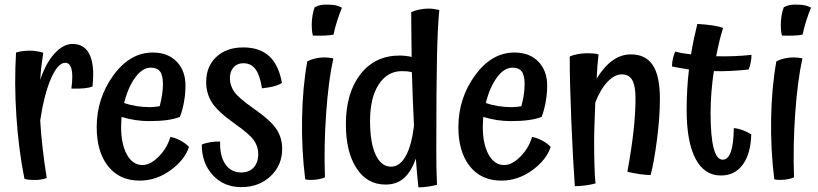

<svg xmlns="http://www.w3.org/2000/svg" viewBox="-20 -764 3517 826"><path d="M153 -246Q156 -191 163 -129.5Q170 -68 181 2Q167 7 151.5 9Q136 11 120 10Q110 10 102 9Q94 8 85 5Q60 -121 50.5 -263.5Q41 -406 49 -538Q61 -542 76 -544Q91 -546 109 -546Q122 -546 136 -544Q150 -542 166 -537Q162 -510 158.5 -481.5Q155 -453 153 -420Q176 -491 214 -533Q252 -575 292 -575Q336 -575 358.5 -541.5Q381 -508 381 -442Q381 -431 380 -418Q379 -405 378 -392Q363 -386 340.5 -384Q318 -382 287 -383Q289 -397 290 -409Q291 -421 291 -433Q291 -463 283.5 -478.5Q276 -494 261 -494Q229 -494 199.5 -426.5Q170 -359 153 -246Z M514 -321Q539 -312 568 -307.5Q597 -303 626 -303Q635 -303 648 -304.5Q661 -306 667 -307Q674 -334 677.5 -357.5Q681 -381 681 -401Q681 -440 668.5 -456.5Q656 -473 629 -473Q593 -473 562 -431Q531 -389 514 -321ZM713 -175Q734 -171 756 -159.5Q778 -148 793 -132Q775 -76 713.5 -31.5Q652 13 581 13Q494 13 445 -49Q396 -111 396 -217Q396 -341 467.5 -439.5Q539 -538 637 -538Q702 -538 740 -499Q778 -460 778 -395Q778 -361 771.5 -325Q765 -289 754 -261Q731 -252 698.5 -247.5Q666 -243 620 -243Q592 -243 562 -247.5Q532 -252 503 -261Q502 -241 501.5 -233Q501 -225 501 -218Q501 -144 526 -99Q551 -54 593 -54Q627 -54 663 -90.5Q699 -127 713 -175Z M1070 -298Q1146 -245 1170 -207.5Q1194 -170 1194 -124Q1194 -53 1144 -6Q1094 41 1018 41Q943 41 895.5 -10.5Q848 -62 848 -142Q864 -149 886 -152.5Q908 -156 927 -155Q925 -93 949.5 -57.5Q974 -22 1018 -22Q1052 -22 1071.5 -43.5Q1091 -65 1091 -102Q1091 -133 1072.5 -160Q1054 -187 991 -231Q915 -285 891 -324Q867 -363 867 -411Q867 -478 910.5 -519Q954 -560 1027 -560Q1097 -560 1138 -522.5Q1179 -485 1193 -407Q1176 -397 1155.5 -392Q1135 -387 1107 -384Q1098 -441 1079 -466.5Q1060 -492 1027 -492Q1001 -492 985 -474.5Q969 -457 969 -427Q969 -396 988 -369Q1007 -342 1070 -298Z M1394 -744Q1411 -744 1425 -741Q1439 -738 1451 -731Q1441 -707 1430.5 -674.5Q1420 -642 1415 -615Q1400 -612 1378 -611Q1356 -610 1326 -611Q1323 -623 1322 -634Q1321 -645 1321 -656Q1321 -676 1324.5 -697.5Q1328 -719 1334 -733Q1347 -740 1361 -742.5Q1375 -745 1394 -744ZM1302 -500Q1317 -508 1336 -512.5Q1355 -517 1375 -517Q1385 -517 1395 -516Q1405 -515 1414 -513Q1393 -417 1383 -275.5Q1373 -134 1378 -1Q1367 4 1351 7Q1335 10 1319 10Q1311 10 1304.5 9.5Q1298 9 1293 7Q1277 -121 1279.5 -256Q1282 -391 1302 -500Z M1860 31Q1843 36 1820 39Q1797 42 1780 42Q1777 12 1774 -19.5Q1771 -51 1769 -82Q1749 -25 1717.5 2.5Q1686 30 1639 30Q1559 30 1513.5 -40.5Q1468 -111 1468 -229Q1468 -364 1530.5 -444.5Q1593 -525 1699 -525Q1712 -525 1725.5 -523.5Q1739 -522 1751 -519Q1750 -606 1749.5 -644Q1749 -682 1749 -712Q1762 -718 1782.5 -722.5Q1803 -727 1823 -727Q1834 -727 1845.5 -725.5Q1857 -724 1870 -721Q1863 -654 1860 -522.5Q1857 -391 1857 -117Q1857 -76 1857.5 -44Q1858 -12 1860 31ZM1572 -243Q1572 -150 1596 -98.5Q1620 -47 1662 -47Q1700 -47 1725.5 -92.5Q1751 -138 1761 -224Q1758 -276 1756 -334Q1754 -392 1752 -453Q1743 -456 1732 -457Q1721 -458 1709 -458Q1647 -458 1609.5 -401Q1572 -344 1572 -243Z M2070 -321Q2095 -312 2124 -307.5Q2153 -303 2182 -303Q2191 -303 2204 -304.5Q2217 -306 2223 -307Q2230 -334 2233.5 -357.5Q2237 -381 2237 -401Q2237 -440 2224.5 -456.5Q2212 -473 2185 -473Q2149 -473 2118 -431Q2087 -389 2070 -321ZM2269 -175Q2290 -171 2312 -159.5Q2334 -148 2349 -132Q2331 -76 2269.5 -31.5Q2208 13 2137 13Q2050 13 2001 -49Q1952 -111 1952 -217Q1952 -341 2023.5 -439.5Q2095 -538 2193 -538Q2258 -538 2296 -499Q2334 -460 2334 -395Q2334 -361 2327.5 -325Q2321 -289 2310 -261Q2287 -252 2254.5 -247.5Q2222 -243 2176 -243Q2148 -243 2118 -247.5Q2088 -252 2059 -261Q2058 -241 2057.5 -233Q2057 -225 2057 -218Q2057 -144 2082 -99Q2107 -54 2149 -54Q2183 -54 2219 -90.5Q2255 -127 2269 -175Z M2536 -151Q2536 -98 2537.5 -49.5Q2539 -1 2542 25Q2525 30 2500 33.5Q2475 37 2453 37Q2445 -72 2438 -239.5Q2431 -407 2431 -521Q2444 -527 2465 -531Q2486 -535 2507 -535Q2520 -535 2532 -534Q2544 -533 2555 -530Q2552 -506 2550 -479.5Q2548 -453 2547 -426Q2579 -478 2615.5 -504Q2652 -530 2694 -530Q2758 -530 2788.5 -483.5Q2819 -437 2819 -339Q2819 -259 2806 -160.5Q2793 -62 2779 -11Q2760 -11 2735 -14.5Q2710 -18 2679 -25Q2697 -124 2705.5 -200.5Q2714 -277 2714 -340Q2714 -395 2700 -419.5Q2686 -444 2655 -444Q2624 -444 2593.5 -412Q2563 -380 2541 -323Q2539 -273 2537.5 -229.5Q2536 -186 2536 -151Z M3137 -213Q3157 -211 3176.5 -203.5Q3196 -196 3212 -186Q3210 -104 3176 -56.5Q3142 -9 3081 -9Q3010 -9 2972 -81.5Q2934 -154 2934 -291Q2934 -337 2936.5 -380.5Q2939 -424 2944 -465Q2920 -469 2902.5 -472Q2885 -475 2871 -478Q2871 -495 2875 -512.5Q2879 -530 2885 -542Q2900 -538 2917 -535Q2934 -532 2953 -530Q2958 -563 2965 -596Q2972 -629 2980 -661Q3015 -659 3043 -655Q3071 -651 3091 -644Q3083 -620 3075.5 -589Q3068 -558 3061 -522Q3100 -521 3138.5 -522.5Q3177 -524 3213 -528Q3213 -514 3210 -497.5Q3207 -481 3201 -465Q3165 -461 3126.5 -459Q3088 -457 3051 -458Q3044 -412 3040.5 -366Q3037 -320 3037 -277Q3037 -178 3050 -127.5Q3063 -77 3089 -77Q3112 -77 3124 -110.5Q3136 -144 3137 -213Z M3412 -744Q3429 -744 3443 -741Q3457 -738 3469 -731Q3459 -707 3448.5 -674.5Q3438 -642 3433 -615Q3418 -612 3396 -611Q3374 -610 3344 -611Q3341 -623 3340 -634Q3339 -645 3339 -656Q3339 -676 3342.5 -697.5Q3346 -719 3352 -733Q3365 -740 3379 -742.5Q3393 -745 3412 -744ZM3320 -500Q3335 -508 3354 -512.5Q3373 -517 3393 -517Q3403 -517 3413 -516Q3423 -515 3432 -513Q3411 -417 3401 -275.5Q3391 -134 3396 -1Q3385 4 3369 7Q3353 10 3337 10Q3329 10 3322.5 9.5Q3316 9 3311 7Q3295 -121 3297.5 -256Q3300 -391 3320 -500Z"/></svg>

Font: Atma Medium
Style: Regular
Weight: 500
Designer: Gregori Vincens, Jeremie Hornus, Riccardo Olocco, Yoann Minet.
Foundry: black foundry
Version: Version 1.101;PS 1.100;hotconv 1.0.86;makeotf.lib2.5.63406